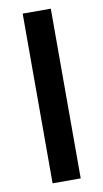

<svg xmlns="http://www.w3.org/2000/svg" viewBox="-82 -740 420 780"><g transform="rotate(-10 128.0 -350.0)"><path d="M70 -700H186V0H70Z"/></g></svg>

Font: PT Root UI Web Bold
Style: Regular
Weight: 700
Designer: Vitaly Kuzmin
Foundry: ParaType Ltd.
Version: Version 1.000W